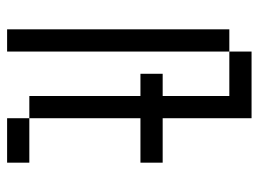

<svg xmlns="http://www.w3.org/2000/svg" viewBox="-114 -614 728 540"><g transform="rotate(90 250.0 -344.0)"><path d="M312.5 -437.5H437.5V-375H312.5V-62.5H250V-375H187.5V-437.5H250V-625H125V-687.5H312.5ZM62.5 -625H125V0H62.5ZM312.5 -62.5H437.5V0H312.5Z"/></g></svg>

Font: 寒蝉点阵体 16px
Style: Regular
Weight: 400
Designer: Designed by Warren2060
Foundry: ChillType
Version: Version 1.000